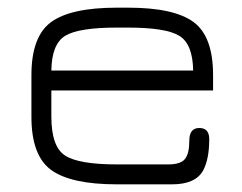

<svg xmlns="http://www.w3.org/2000/svg" viewBox="-20 -481 632 501"><path d="M536 -285V-245H114V-177Q114 -98 150 -75Q186 -52 285 -52H419Q451 -52 462.5 -66Q474 -80 474 -114Q474 -147 500 -147Q526 -147 526 -118Q526 -66 510 -36Q490 0 429 0H285Q165 0 113.5 -37.5Q62 -75 62 -176V-285Q62 -386 113.5 -423.5Q165 -461 285 -461H314Q434 -461 485 -423.5Q536 -386 536 -285ZM314 -409H285Q185 -409 150 -387.5Q115 -366 114 -297H484Q483 -366 448 -387.5Q413 -409 314 -409Z"/></svg>

Font: Jura
Style: Regular
Weight: 400
Designer: Daniel Johnson, Alexei Vanyashin
Foundry: Daniel Johnson
Version: Version 5.103